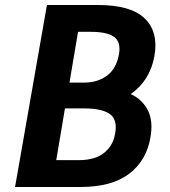

<svg xmlns="http://www.w3.org/2000/svg" viewBox="-20 -745 676 765"><path d="M595.2 -521Q577.6 -424.3 501 -370.1Q546.4 -349.6 568.8 -306.2Q591.3 -262.7 579.1 -195.8Q563.5 -105 494.4 -52.5Q425.3 0 300.8 0H40L167 -725.1H370.1Q502 -725.1 557.1 -671.1Q612.3 -617.2 595.2 -521ZM454.1 -528.8Q462.4 -578.1 434.6 -598.1Q406.7 -618.2 341.8 -618.2H291L256.8 -416H319.8Q370.6 -417 407 -444.1Q443.4 -471.2 454.1 -528.8ZM439 -213.9Q448.7 -269.5 416.7 -291.3Q384.8 -313 315.9 -313H238.8L204.1 -106.9H293.9Q330.1 -106.9 359.1 -116.5Q388.2 -126 410.4 -150.9Q432.6 -175.8 439 -213.9Z"/></svg>

Font: Stilu SemiBold
Style: Italic
Weight: 600
Italic angle: -10°
Designer: Genilson Lima Santos
Foundry: Genilson Lima Santos
Version: Version 1.200;PS 001.200;hotconv 1.0.88;makeotf.lib2.5.64775